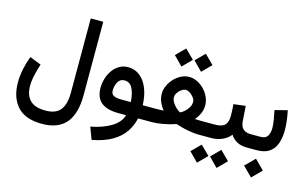

<svg xmlns="http://www.w3.org/2000/svg" viewBox="-108 -979 2477 1543"><g transform="rotate(15 1131.0 -207.5)"><path d="M581.5 -67.4Q581.5 86.9 516.4 164.6Q451.2 242.2 316.4 242.2Q176.8 242.2 110.8 168.5Q44.9 94.7 44.9 -30.3Q44.9 -84 56.6 -141.4Q68.4 -198.7 88.9 -252.4L184.1 -214.8Q168.9 -170.4 157.7 -121.3Q146.5 -72.3 146.5 -28.3Q146.5 47.9 186.8 89.8Q227.1 131.8 316.4 131.8Q402.3 131.8 439.9 84.5Q477.5 37.1 477.5 -58.6V-677.7H581.5Z M870.6 -377.4Q926.3 -377.4 968.3 -344.2Q1010.3 -311 1034.4 -251.5Q1058.6 -191.9 1061.5 -111.8H1110.8V0H1052.7Q1038.6 64 1002.2 116.7Q965.8 169.4 900.9 207Q835.9 244.6 736.3 263.7L698.7 163.1Q801.3 143.1 868.2 102.3Q935.1 61.5 953.1 0H889.6Q793.9 0 745.6 -39.1Q697.3 -78.1 697.3 -160.6Q697.3 -196.8 708.3 -234.9Q719.2 -272.9 741.2 -305.2Q763.2 -337.4 795.7 -357.4Q828.1 -377.4 870.6 -377.4ZM886.7 -111.8H962.4Q957.5 -182.6 935.8 -224.9Q914.1 -267.1 869.6 -267.1Q841.8 -267.1 825.9 -249.5Q810.1 -231.9 803.7 -208.3Q797.4 -184.6 797.4 -165Q797.4 -134.3 819.8 -123Q842.3 -111.8 886.7 -111.8Z M1444.3 -643.1 1519.5 -568.4 1444.3 -492.7 1370.1 -568.4ZM1281.2 -643.1 1356.4 -568.4 1281.2 -492.7 1206.5 -568.4ZM1546.9 -240.7Q1546.9 -205.1 1533.7 -174.6Q1520.5 -144 1495.6 -113.3Q1516.1 -112.3 1532.2 -112.1Q1548.3 -111.8 1561 -111.8H1608.4V0H1553.7Q1520 0 1467.3 -9.5Q1414.6 -19 1363.8 -36.6Q1313 -18.6 1258.8 -9.3Q1204.6 0 1168.5 0H1091.3V-111.8H1161.6Q1178.2 -111.8 1194.8 -112.1Q1211.4 -112.3 1235.4 -113.8Q1210.9 -144.5 1198 -175.5Q1185.1 -206.5 1185.1 -241.7Q1185.1 -275.4 1200 -308.6Q1214.8 -341.8 1240.2 -368.9Q1265.6 -396 1297.9 -412.4Q1330.1 -428.7 1364.3 -428.7Q1399.9 -428.7 1432.6 -412.6Q1465.3 -396.5 1491.2 -369.1Q1517.1 -341.8 1532 -308.6Q1546.9 -275.4 1546.9 -240.7ZM1364.7 -320.8Q1348.1 -320.8 1330.1 -308.3Q1312 -295.9 1299.3 -277.3Q1286.6 -258.8 1286.6 -239.7Q1286.6 -219.2 1299.1 -198.2Q1311.5 -177.2 1329.6 -160.2Q1347.7 -143.1 1365.7 -133.8Q1396 -147.9 1420.9 -178.5Q1445.8 -209 1445.8 -240.7Q1445.8 -258.8 1432.6 -277.3Q1419.4 -295.9 1400.6 -308.3Q1381.8 -320.8 1364.7 -320.8Z M1587.9 -111.8H1661.6Q1719.7 -111.8 1743.7 -135.5Q1767.6 -159.2 1767.6 -212.9Q1767.6 -238.8 1766.4 -262.5Q1765.1 -286.1 1763.2 -309.1L1862.3 -321.3L1871.1 -195.8Q1876 -111.8 1960.9 -111.8H1971.2V0H1960Q1908.2 0 1874.5 -18.6Q1840.8 -37.1 1819.8 -69.8Q1792 -35.2 1750 -17.6Q1708 0 1661.6 0H1587.9ZM1764.6 70.8 1839.8 145.5 1764.6 221.2 1690.4 145.5ZM1601.6 70.8 1676.8 145.5 1601.6 221.2 1526.9 145.5Z M2040 0H1951.2V-111.8H2040Q2083.5 -111.8 2099.4 -137.7Q2115.2 -163.6 2115.2 -203.6Q2115.2 -235.8 2108.4 -273.7Q2101.6 -311.5 2094.2 -348.6L2197.8 -375Q2206.5 -332.5 2211.7 -292Q2216.8 -251.5 2216.8 -213.9Q2216.8 -152.3 2200.2 -104Q2183.6 -55.7 2144.8 -27.8Q2106 0 2040 0ZM2051.8 67.4 2129.9 145.5 2051.8 223.6 1973.6 145.5Z"/></g></svg>

Font: Vazirmatn FD Medium
Style: Regular
Weight: 500
Designer: Saber Rastikerdar
Foundry: Saber Rastikerdar
Version: Version 33.003